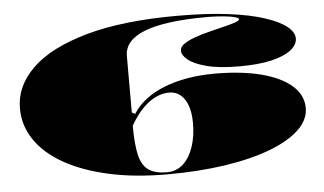

<svg xmlns="http://www.w3.org/2000/svg" viewBox="-51 -805 1520 902"><g transform="rotate(-5 709.0 -354.0)"><path d="M814 -723Q952 -723 1054.5 -710Q1157 -697 1225 -674.5Q1293 -652 1326.5 -625Q1360 -598 1360 -569Q1360 -539 1329 -514.5Q1298 -490 1237 -475.5Q1176 -461 1085 -461Q990 -461 931 -476.5Q872 -492 844.5 -514.5Q817 -537 817 -558Q817 -576 837.5 -590Q858 -604 890.5 -615.5Q923 -627 959.5 -636Q996 -645 1028.5 -653Q1061 -661 1081.5 -668Q1102 -675 1102 -682Q1102 -687 1088 -691.5Q1074 -696 1051.5 -699Q1029 -702 1003 -703.5Q977 -705 953 -705Q757 -705 659.5 -667.5Q562 -630 562 -555Q562 -539 562 -504.5Q562 -470 562 -428.5Q562 -387 562 -349.5Q562 -312 562 -289L577 -281Q601 -319 639 -348Q677 -377 726.5 -396.5Q776 -416 836 -426.5Q896 -437 965 -437Q1092 -437 1184.5 -413Q1277 -389 1327.5 -344.5Q1378 -300 1378 -239Q1378 -183 1328.5 -136.5Q1279 -90 1189 -56Q1099 -22 975.5 -3.5Q852 15 703 15Q550 15 428 -12Q306 -39 219 -88Q132 -137 86 -205Q40 -273 40 -354Q40 -459 126 -542.5Q212 -626 384.5 -674.5Q557 -723 814 -723ZM746 -367Q715 -367 687.5 -355Q660 -343 636.5 -322.5Q613 -302 594 -277Q575 -252 561 -227Q561 -141 572.5 -90Q584 -39 615 -17Q646 5 703 5Q747 5 778.5 -23.5Q810 -52 827 -102Q844 -152 844 -214Q844 -264 831.5 -298Q819 -332 797 -349.5Q775 -367 746 -367Z"/></g></svg>

Font: Kalnia Expanded
Style: Bold
Weight: 700
Width: 7
Designer: Frida Medrano
Foundry: Frida Medrano
Version: Version 1.105